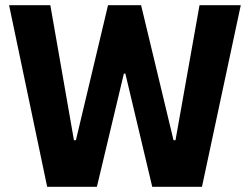

<svg xmlns="http://www.w3.org/2000/svg" viewBox="-20 -720 963 740"><path d="M161.8 0H353.4L457.4 -436.2H463.2L566.8 0H758.4L908 -700H749L656.4 -179.6H648.8L523.8 -700H396.4L272.6 -179.6H265L174 -700H15Z"/></svg>

Font: Fixel Variable
Style: Regular
Weight: 100
Width: 3
Designer: AlfaBravo + MacPaw
Foundry: Kyrylo Tkachov, Marchela Mozhyna, Serhii Makarenko, Maria Weinstein, Zakhar Kryvoshyya
Version: Version 1.211